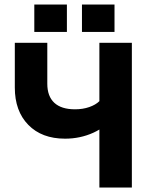

<svg xmlns="http://www.w3.org/2000/svg" viewBox="-20 -843 661 863"><path d="M348.4 -822.6V-699.5H494.7V-822.6ZM134.2 -822.6V-699.5H280.7V-822.6ZM192.6 -466.5V-650.5H46.6V-449.5Q46.6 -343.8 107.2 -281.8Q167.8 -219.7 272.4 -219.7Q340.5 -219.7 399.6 -246.5Q458.7 -273.4 487.1 -317.9L426.7 -388.3Q409.9 -371.7 381 -361.7Q352.1 -351.7 317.1 -351.7Q255.8 -351.7 224.2 -380.9Q192.6 -410.2 192.6 -466.5ZM572.7 0V-650.5H426.7V0Z"/></svg>

Font: Overused Grotesk Light
Style: Regular
Weight: 300
Designer: RandomMaerks
Version: Version 0.005